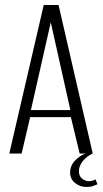

<svg xmlns="http://www.w3.org/2000/svg" viewBox="-20 -611 408 764"><path d="M17 0 154 -591H213L349 0H297L262 -145H100L66 0ZM103 -173H260L182 -522ZM324 133Q298 133 278.5 117Q259 101 259 76Q259 48 278.5 28Q298 8 320 0H348Q322 13 308 32Q294 51 294 70Q294 90 307 100Q320 110 333 110Q342 110 349 107.5Q356 105 360 103L368 122Q362 125 351 129Q340 133 324 133Z"/></svg>

Font: Alumni Sans Light
Style: Regular
Weight: 300
Version: Version 1.018